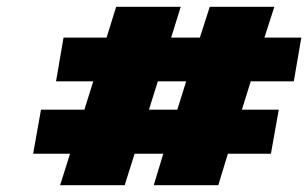

<svg xmlns="http://www.w3.org/2000/svg" viewBox="-20 -542 902 562"><path d="M156 0 185 -92H77L100 -221H227L253 -304H144L166 -432H292L320 -522H509L481 -432H565L594 -522H783L754 -432H862L840 -304H714L688 -221H796L773 -92H647L619 0H430L458 -92H374L345 0ZM416 -221H499L525 -304H442Z"/></svg>

Font: Tomorrow
Style: Bold Italic
Weight: 700
Italic angle: -10°
Designer: Tony de Marco, Monica Rizzolli
Foundry: Just in Type
Version: Version 2.002